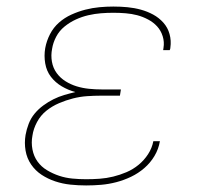

<svg xmlns="http://www.w3.org/2000/svg" viewBox="-20 -558 640 586"><path d="M243 8Q219 8 195 5.5Q171 3 148.5 -4.5Q126 -12 107 -24.5Q88 -37 75 -56Q62 -75 58 -98.5Q54 -122 58 -146Q61 -163 67.5 -180Q74 -197 85.5 -211Q97 -225 112 -236Q127 -247 143 -255Q159 -263 176 -268Q193 -273 210 -277Q188 -283 168.5 -294.5Q149 -306 135.5 -323.5Q122 -341 118 -364.5Q114 -388 118 -411Q122 -433 132.5 -453.5Q143 -474 160 -489Q177 -504 198 -513.5Q219 -523 240.5 -528.5Q262 -534 283.5 -536Q305 -538 326 -538Q348 -538 369 -536Q390 -534 410 -528.5Q430 -523 447.5 -513.5Q465 -504 478.5 -489Q492 -474 497.5 -454Q503 -434 500 -413Q500 -411 499.5 -409Q499 -407 498 -405H478Q478 -407 478.5 -408.5Q479 -410 479 -412Q482 -430 476.5 -447.5Q471 -465 459.5 -477.5Q448 -490 432 -498.5Q416 -507 399 -511.5Q382 -516 363.5 -517.5Q345 -519 326 -519Q307 -519 288 -517.5Q269 -516 249.5 -511.5Q230 -507 211.5 -498.5Q193 -490 177 -477Q161 -464 151.5 -446Q142 -428 139 -409Q135 -389 138.5 -369.5Q142 -350 153 -335Q164 -320 180 -310Q196 -300 214 -294.5Q232 -289 251.5 -287Q271 -285 291 -285H349L346 -266H288Q267 -266 245.5 -264.5Q224 -263 202.5 -257.5Q181 -252 160 -243Q139 -234 121.5 -220Q104 -206 93 -185.5Q82 -165 79 -144Q75 -123 79 -102Q83 -81 94.5 -65Q106 -49 123.5 -38.5Q141 -28 160.5 -21.5Q180 -15 201 -13Q222 -11 243 -11Q264 -11 284.5 -12.5Q305 -14 325.5 -19Q346 -24 366 -32.5Q386 -41 403 -55Q420 -69 432 -87.5Q444 -106 448 -127H468Q464 -103 451.5 -82Q439 -61 420.5 -45Q402 -29 380 -18.5Q358 -8 335 -2Q312 4 289 6Q266 8 243 8Z"/></svg>

Font: Iosevka Curly Slab ThExObl
Style: Regular
Weight: 100
Width: 7
Italic angle: -9°
Monospace: yes
Designer: Belleve Invis
Foundry: Belleve Invis
Version: Version 11.1.0; ttfautohint (v1.8.3)